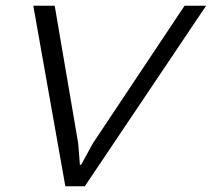

<svg xmlns="http://www.w3.org/2000/svg" viewBox="-20 -650 739 670"><path d="M624 -629.9H699.2L275.9 0H208L96.2 -629.9H170.9L252.9 -149.9L258.8 -75.2H263.2L304.2 -149.9Z"/></svg>

Font: Sinkin Sans 300 Light Italic
Style: Regular
Weight: 300
Italic angle: -112°
Designer: Keith Bates
Foundry: K-Type
Version: Sinkin Sans (version 1.0)  by Keith Bates   •   © 2014   www